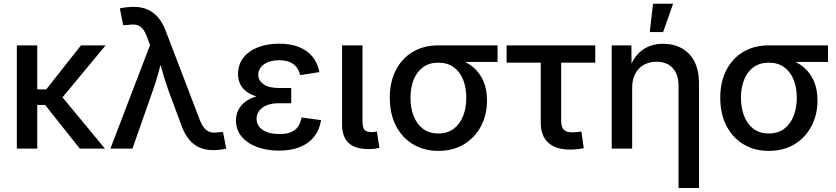

<svg xmlns="http://www.w3.org/2000/svg" viewBox="-20 -771 4336 996"><path d="M173.3 -535.6V0H67.4V-535.6ZM527.8 -535.6 271.5 -226.6H140.1L139.2 -307.1H219.7L399.9 -535.6ZM394 0 210.9 -230.5 278.3 -297.4 524.4 0Z M552.7 0 758.3 -537.1 743.2 -577.6Q732.4 -607.9 718.8 -623Q705.1 -638.2 687 -642.1Q668.9 -646 644.5 -641.6L619.1 -640.1L601.6 -727.5Q614.3 -730.5 634 -732.9Q653.8 -735.4 674.3 -735.4Q713.4 -735.4 744.6 -721.9Q775.9 -708.5 800 -680.7Q824.2 -652.8 840.3 -609.4L1015.6 -150.9Q1027.3 -120.6 1041.3 -105Q1055.2 -89.4 1072.8 -85.2Q1090.3 -81.1 1113.3 -85L1136.7 -86.4L1153.8 0Q1142.1 2.9 1123.8 5.4Q1105.5 7.8 1085 7.8Q1046.9 7.8 1015.9 -5.4Q984.9 -18.6 961.4 -46.6Q938 -74.7 921.9 -118.2L854 -301.3Q836.9 -349.6 823.7 -396Q810.5 -442.4 796.9 -490.7H828.1Q814.9 -443.8 802.5 -396.5Q790 -349.1 772.9 -301.3L667 0Z M1427.2 10.3Q1363.8 10.3 1313.2 -8.5Q1262.7 -27.3 1233.4 -62.5Q1204.1 -97.7 1204.1 -146.5Q1204.1 -174.8 1216.1 -199.7Q1228 -224.6 1253.2 -243.7Q1278.3 -262.7 1318.4 -273.2Q1358.4 -283.7 1414.1 -283.7H1490.7V-235.4H1425.8Q1390.6 -235.4 1365 -225.3Q1339.4 -215.3 1325.2 -197Q1311 -178.7 1311 -154.3Q1311 -118.7 1342.8 -97.2Q1374.5 -75.7 1430.2 -75.7Q1466.3 -75.7 1489.7 -85.4Q1513.2 -95.2 1526.1 -114.5Q1539.1 -133.8 1544.4 -161.6L1645.5 -147.9Q1637.7 -97.7 1609.9 -62.3Q1582 -26.9 1536.1 -8.3Q1490.2 10.3 1427.2 10.3ZM1417 -257.8Q1361.3 -257.8 1322.8 -267.6Q1284.2 -277.3 1260.3 -294.7Q1236.3 -312 1225.6 -335.7Q1214.8 -359.4 1214.8 -386.2Q1214.8 -435.5 1241.9 -470.9Q1269 -506.3 1317.4 -525.4Q1365.7 -544.4 1428.2 -544.4Q1487.8 -544.4 1531.2 -526.9Q1574.7 -509.3 1601.3 -476.6Q1627.9 -443.8 1636.7 -397L1537.1 -381.3Q1529.8 -417 1502.9 -437.7Q1476.1 -458.5 1427.7 -458.5Q1378.9 -458.5 1349.4 -437.3Q1319.8 -416 1319.8 -382.8Q1319.8 -353.5 1346.9 -334Q1374 -314.5 1428.2 -314.5H1490.7V-257.8Z M1893.1 2.4Q1821.3 2.4 1787.8 -29.8Q1754.4 -62 1754.4 -126.5V-535.6H1860.4V-144.5Q1860.4 -111.8 1869.9 -98.9Q1879.4 -85.9 1906.2 -85.9Q1916.5 -85.9 1923.1 -86.7Q1929.7 -87.4 1935.1 -88.9L1948.2 -3.9Q1938 -1.5 1923.3 0.5Q1908.7 2.4 1893.1 2.4Z M2253.9 11.7Q2178.2 11.7 2121.3 -23.2Q2064.5 -58.1 2033.2 -119.9Q2002 -181.6 2002 -263.7Q2002 -345.7 2033.2 -406.7Q2064.5 -467.8 2121.1 -501.7Q2177.7 -535.6 2253.4 -535.6H2561V-449.7H2336.4L2253.4 -445.8Q2206.1 -445.8 2174.1 -422.1Q2142.1 -398.4 2125.7 -357.4Q2109.4 -316.4 2109.4 -263.7Q2109.4 -211.4 2125.7 -169.4Q2142.1 -127.4 2174.1 -103Q2206.1 -78.6 2253.9 -78.6Q2301.8 -78.6 2334 -103.3Q2366.2 -127.9 2382.6 -169.7Q2398.9 -211.4 2398.9 -263.7Q2398.9 -316.4 2382.6 -357.4Q2366.2 -398.4 2334 -422.1Q2301.8 -445.8 2253.9 -445.8V-479Q2308.6 -479 2354.7 -464.8Q2400.9 -450.7 2434.6 -422.4Q2468.3 -394 2487.3 -351.1Q2506.3 -308.1 2506.3 -250Q2506.3 -175.3 2474.9 -116Q2443.4 -56.6 2386.7 -22.5Q2330.1 11.7 2253.9 11.7Z M2937 4.9Q2862.8 4.9 2824 -30.8Q2785.2 -66.4 2785.2 -133.8V-445.8H2607.9V-535.6H3067.9V-445.8H2891.1V-144Q2891.1 -112.3 2904.3 -98.4Q2917.5 -84.5 2948.7 -84.5Q2959 -84.5 2972.2 -85.7Q2985.4 -86.9 2996.1 -88.4L3008.3 -2.4Q2992.2 1 2973.9 2.9Q2955.6 4.9 2937 4.9Z M3259.3 -314.5V0H3153.3V-535.6H3255.4L3256.3 -403.8H3240.7Q3265.1 -476.1 3310.3 -510Q3355.5 -543.9 3419.9 -543.9Q3474.6 -543.9 3516.8 -520.5Q3559.1 -497.1 3582.5 -451.4Q3606 -405.8 3606 -338.4V204.1H3500V-325.2Q3500 -385.3 3469.7 -418Q3439.5 -450.7 3385.7 -450.7Q3349.6 -450.7 3321 -435.3Q3292.5 -419.9 3275.9 -389.6Q3259.3 -359.4 3259.3 -314.5ZM3350.6 -604.5 3367.7 -751.5H3471.7L3419.9 -604.5Z M3968.3 11.7Q3892.6 11.7 3835.7 -23.2Q3778.8 -58.1 3747.6 -119.9Q3716.3 -181.6 3716.3 -263.7Q3716.3 -345.7 3747.6 -406.7Q3778.8 -467.8 3835.4 -501.7Q3892.1 -535.6 3967.8 -535.6H4275.4V-449.7H4050.8L3967.8 -445.8Q3920.4 -445.8 3888.4 -422.1Q3856.4 -398.4 3840.1 -357.4Q3823.7 -316.4 3823.7 -263.7Q3823.7 -211.4 3840.1 -169.4Q3856.4 -127.4 3888.4 -103Q3920.4 -78.6 3968.3 -78.6Q4016.1 -78.6 4048.3 -103.3Q4080.6 -127.9 4096.9 -169.7Q4113.3 -211.4 4113.3 -263.7Q4113.3 -316.4 4096.9 -357.4Q4080.6 -398.4 4048.3 -422.1Q4016.1 -445.8 3968.3 -445.8V-479Q4022.9 -479 4069.1 -464.8Q4115.2 -450.7 4148.9 -422.4Q4182.6 -394 4201.7 -351.1Q4220.7 -308.1 4220.7 -250Q4220.7 -175.3 4189.2 -116Q4157.7 -56.6 4101.1 -22.5Q4044.4 11.7 3968.3 11.7Z"/></svg>

Font: Inter 20pt Medium
Style: Regular
Weight: 500
Version: Version 4.001;git-66647c0bb